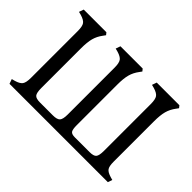

<svg xmlns="http://www.w3.org/2000/svg" viewBox="-127 -1016 1313 1313"><g transform="rotate(45 529.5 -359.0)"><path d="M127 -133V-585Q127 -631 114 -649Q101 -667 63 -678L40 -684L52 -718H271L284 -702L271 -684Q246 -651 236 -614Q226 -577 226 -517V-133Q226 -87 238.5 -72Q251 -57 290 -57H414Q454 -57 468 -72Q482 -87 482 -133V-585Q482 -631 469 -649Q456 -667 418 -678L395 -684L407 -718H622L635 -702L622 -684Q597 -651 587 -614Q577 -577 577 -517V-126Q577 -84 586.5 -70.5Q596 -57 627 -57H769Q808 -57 820.5 -72Q833 -87 833 -133V-585Q833 -631 820 -649Q807 -667 769 -678L746 -684L758 -718H977L990 -702L977 -684Q952 -651 942 -614Q932 -577 932 -517V-126Q932 -83 944 -66Q956 -49 993 -38L1014 -32L1003 0H52L40 -34L63 -40Q101 -51 114 -69Q127 -87 127 -133Z"/></g></svg>

Font: Gabriela
Style: Regular
Weight: 400
Designer: Eduardo Rodriguez Tunni
Foundry: Eduardo Rodriguez Tunni
Version: Version 1.003